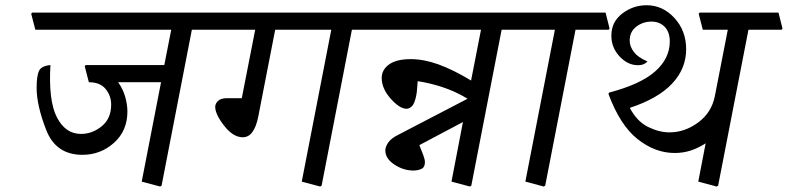

<svg xmlns="http://www.w3.org/2000/svg" viewBox="-20 -697 2983 727"><path d="M706.5 -584.5 591.8 5.9 586.4 9.3 516.6 -9.3 589.8 -385.7H427.2Q445.3 -360.8 453.9 -331.1Q462.4 -301.3 462.4 -274.4Q462.4 -201.7 411.6 -156.2Q360.8 -110.8 292 -110.8Q191.9 -110.8 155.3 -204.1Q118.7 -297.4 118.7 -364.3Q118.7 -408.2 127.2 -427.7Q135.7 -447.3 170.9 -450.7Q163.1 -314.9 195.6 -252.4Q228 -189.9 286.6 -189.9Q329.6 -189.9 365.2 -219Q400.9 -248 400.9 -300.8Q400.9 -334.5 379.9 -360.1Q358.9 -385.7 316.4 -385.7L300.8 -446.3L304.2 -450.7H602.1L628.4 -584.5H113.8L98.1 -645L102.1 -649.4H820.3L835.4 -588.9L832 -584.5Z M1312.5 -584.5 1197.8 5.9 1192.4 9.3 1122.6 -9.3 1234.4 -584.5H1022L958 -255.9Q950.2 -216.3 935.5 -196.8Q920.9 -177.2 899.4 -177.2Q862.8 -177.2 828.9 -220.7Q794.9 -264.2 794.9 -292.5Q794.9 -304.7 805.7 -314.9Q816.4 -325.2 839.4 -325.2H895.5L946.3 -584.5H807.6L792 -645L795.9 -649.4H1426.3L1441.4 -588.9L1438 -584.5Z M1879.4 -584.5 1764.6 5.9 1759.3 9.3 1689.5 -9.3 1732.9 -234.9 1567.9 -147.5Q1577.6 -122.6 1583.3 -107.9Q1588.9 -93.3 1588.9 -82.5Q1588.9 -63.5 1575.4 -57.4Q1562 -51.3 1545.4 -51.3Q1507.3 -51.3 1473.1 -74Q1439 -96.7 1439 -127.4Q1439 -141.1 1450.2 -157.5Q1461.4 -173.8 1489.7 -187.5L1750.5 -323.2Q1704.1 -351.1 1656 -366.9Q1607.9 -382.8 1561.5 -389.6Q1560.1 -372.6 1559.3 -360.8Q1558.6 -349.1 1556.2 -335.9Q1550.3 -305.7 1540.3 -295.4Q1530.3 -285.2 1519.5 -285.2Q1493.2 -285.2 1459.2 -323.5Q1425.3 -361.8 1425.3 -401.9Q1425.3 -432.6 1453.1 -452.9Q1481 -473.1 1535.2 -473.1Q1585 -473.1 1640.4 -453.1Q1695.8 -433.1 1763.7 -392.1L1801.3 -584.5H1413.6L1397.9 -645L1401.9 -649.4H1993.2L2008.3 -588.9L2004.9 -584.5Z M2039.1 9.3 1969.2 -9.3 2081.1 -584.5H1980.5L1964.8 -645L1968.8 -649.4H2272.9L2288.1 -588.9L2284.7 -584.5H2159.2L2044.4 5.9Z M2294.9 -562Q2294.9 -614.3 2336.2 -645.8Q2377.4 -677.2 2428.2 -677.2Q2489.3 -677.2 2533.7 -628.9Q2578.1 -580.6 2578.1 -510.7Q2578.1 -437 2524.9 -380.4Q2471.7 -323.7 2364.7 -288.6Q2392.1 -236.8 2434.1 -216.3Q2476.1 -195.8 2514.6 -195.8Q2573.2 -195.8 2623.8 -233.4Q2674.3 -271 2686.5 -332L2735.8 -584.5H2641.1L2625.5 -645L2629.4 -649.4H2927.7L2942.9 -588.9L2939.5 -584.5H2814L2699.2 5.9L2693.8 9.3L2624 -9.3L2651.9 -154.3Q2623.5 -136.2 2595.2 -127Q2566.9 -117.7 2534.7 -117.7Q2460.4 -117.7 2394 -170.4Q2327.6 -223.1 2283.7 -341.8L2287.1 -346.7Q2405.8 -377.9 2460.9 -426.8Q2516.1 -475.6 2516.1 -540Q2516.1 -575.7 2496.8 -595.5Q2477.5 -615.2 2446.8 -615.2Q2414.1 -615.2 2389.2 -595.9Q2364.3 -576.7 2364.3 -543.5Q2364.3 -521.5 2379.9 -500.5Q2395.5 -479.5 2431.6 -464.4Q2427.2 -459 2418.5 -454.6Q2409.7 -450.2 2395 -450.2Q2356.9 -450.2 2325.9 -483.4Q2294.9 -516.6 2294.9 -562Z"/></svg>

Font: Sitara
Style: Italic
Weight: 400
Italic angle: -11°
Designer: Neelakash Kshetrimayum
Foundry: Neelakash Kshetrimayum
Version: Version 1.000;PS Version 1.000;PS 1.0;hotconv 1.;hotconv 1.0